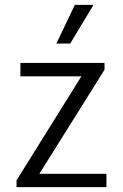

<svg xmlns="http://www.w3.org/2000/svg" viewBox="-20 -770 507 790"><path d="M48 0V-28L315 -456H64V-511H410V-483L142 -55H418V0ZM212 -591 288 -750H362L363 -747L269 -591Z"/></svg>

Font: Chivo Medium ExtraLight
Style: Regular
Weight: 250
Version: Version 2.002